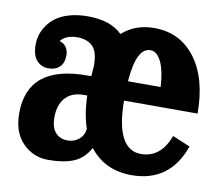

<svg xmlns="http://www.w3.org/2000/svg" viewBox="-64 -589 792 684"><g transform="rotate(10 332.0 -247.0)"><path d="M472.2 -62Q543.5 -62 574.2 -145L638.2 -118.2Q590.3 18.1 452.1 18.1Q355 18.1 299.8 -53.2Q278.3 -14.2 242.7 1Q207 16.1 149.9 16.1Q95.7 16.1 57.9 -22.5Q20 -61 20 -129.9Q20 -304.2 234.9 -304.2H250L252.9 -342.8Q252.9 -393.1 232.9 -412.6Q212.9 -432.1 176.8 -432.1Q137.2 -432.1 117.2 -408.2Q149.9 -397.5 149.9 -360.8Q149.9 -334.5 135 -319.8Q120.1 -305.2 94.2 -305.2Q68.8 -305.2 52 -323.7Q35.2 -342.3 35.2 -380.9Q35.2 -397.9 40 -415Q44.9 -432.1 56.9 -450Q68.8 -467.8 87.2 -481.4Q105.5 -495.1 135 -503.7Q164.6 -512.2 201.2 -512.2Q284.2 -512.2 326.2 -470.2Q372.6 -512.2 441.9 -512.2Q535.6 -512.2 590.8 -439Q646 -365.7 646 -238.8H379.9Q381.3 -62 472.2 -62ZM441.9 -432.1Q391.1 -432.1 381.8 -309.1H500Q496.6 -368.7 481 -400.4Q465.3 -432.1 441.9 -432.1ZM207 -64Q229.5 -64 246.8 -78.1Q264.2 -92.3 267.1 -116.2Q249.5 -168.5 248 -233.9H234.9Q192.4 -233.9 169.2 -208.3Q146 -182.6 146 -137.2Q146 -100.6 162.4 -82.3Q178.7 -64 207 -64Z"/></g></svg>

Font: Margherita Black
Style: Regular
Weight: 900
Designer: James Puckett
Foundry: Dunwich Type Founders
Version: Version 1.008;hotconv 1.0.109;makeotfexe 2.5.65596